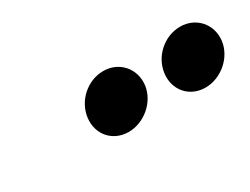

<svg xmlns="http://www.w3.org/2000/svg" viewBox="-31 -1086 583 448"><g transform="rotate(-30 261.0 -861.5)"><path d="M160 -861C155 -819 184 -785 227 -785C269 -785 309 -819 314 -861C319 -904 288 -938 246 -938C203 -938 165 -904 160 -861ZM367 -861C362 -819 391 -785 434 -785C476 -785 516 -819 521 -861C526 -904 495 -938 453 -938C410 -938 372 -904 367 -861Z"/></g></svg>

Font: Bluebird
Style: Obl
Weight: 400
Designer: Jasper
Foundry: Cannot Into Space Fonts
Version: Version 0.98